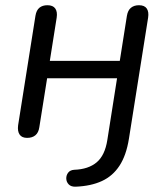

<svg xmlns="http://www.w3.org/2000/svg" viewBox="-20 -513 627 724"><path d="M265 191Q248 191.5 239.2 182.4Q230.4 173.4 229.9 160.7Q229.5 148 237 138.1Q244.6 128.1 260.2 127.2Q313.2 125.3 344.4 99.2Q375.6 73.1 384.7 15L421.4 -217.9H157.7L128.3 -33.3Q125.4 -12.9 113.5 -3Q101.7 6.9 82.2 6.9Q62.3 6.9 53.9 -5.7Q45.4 -18.3 48.3 -40.6L113.7 -453.6Q117.1 -474.4 128.7 -483.9Q140.3 -493.3 158.8 -493.3Q179.7 -493.3 188.4 -480.9Q197.1 -468.5 193.7 -446.3L167.9 -283.6H431.7L458.5 -453.1Q461.9 -474 473.7 -483.6Q485.6 -493.3 504 -493.3Q524.9 -493.3 533.4 -480.9Q541.9 -468.5 538.5 -446.3L466.1 10.5Q456.2 72.6 430.7 111.7Q405.3 150.8 364.2 169.7Q323.1 188.7 265 191Z"/></svg>

Font: Nunito Variable Extra Light
Style: Italic
Weight: 200
Italic angle: -9°
Designer: Vernon Adams
Foundry: Vernon Adams
Version: Version 3.602